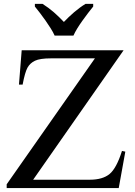

<svg xmlns="http://www.w3.org/2000/svg" viewBox="-20 -951 683 971"><path d="M605.1 -696.9 147.7 -42.1H433.8Q499 -42.1 534.1 -71Q569.2 -100 596.9 -187.7L613.8 -184.1L580.5 0H13.8V-19L460 -655.9H237.9Q182.1 -655.9 156.9 -643.8Q131.8 -631.8 119 -608.7Q106.2 -585.6 94.4 -523.1H75.9L89.7 -696.9ZM156.4 -931.3H195.4Q209.2 -922.6 223.8 -911.8Q238.5 -901 252.3 -889Q266.2 -876.9 279 -864.4Q291.8 -851.8 303.1 -840Q314.4 -851.8 327.4 -864.4Q340.5 -876.9 354.6 -889Q368.7 -901 383.3 -911.8Q397.9 -922.6 412.3 -931.3H451.3V-917.9Q439.5 -903.6 425.4 -885.1Q411.3 -866.7 397.2 -846.9Q383.1 -827.2 371 -807.7Q359 -788.2 351.3 -770.8H256.4Q248.7 -788.2 236.4 -807.7Q224.1 -827.2 210.3 -846.9Q196.4 -866.7 182.3 -885.1Q168.2 -903.6 156.4 -917.9Z"/></svg>

Font: MM Jasmine
Style: Regular
Weight: 400
Designer: Khon Soe Zaw Thu
Version: Version 1.00 July 11, 2016, initial release